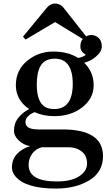

<svg xmlns="http://www.w3.org/2000/svg" viewBox="-20 -801 623 1094"><path d="M335.4 -63.5Q566.9 -63.5 566.9 88.4Q566.9 179.2 489.3 226.3Q411.6 273.4 298.8 273.4Q127.9 273.4 69.3 205.6Q47.9 181.2 47.9 153.3Q47.9 107.4 77.1 76.2Q106.4 44.9 151.9 31.7Q112.3 24.9 85.9 -1.5Q59.6 -27.8 59.6 -54.7Q59.6 -98.6 84.2 -129.6Q108.9 -160.6 146 -179.7Q70.3 -231 70.3 -315.9Q70.3 -400.9 134.5 -454.1Q198.7 -507.3 283 -507.3Q367.2 -507.3 425.3 -470.7Q453.1 -475.6 469.2 -488.8Q438 -506.8 438 -535.4Q438 -564 450.7 -577.1Q473.6 -601.6 499 -601.6Q524.4 -601.6 542.2 -584.5Q560.1 -567.4 560.1 -536.6Q560.1 -505.9 526.6 -478.3Q493.2 -450.7 459.5 -443.8Q513.7 -390.6 513.7 -315.4Q513.7 -240.2 449 -189.7Q384.3 -139.2 289.6 -139.2Q226.6 -139.2 176.8 -162.1Q125 -140.1 125 -105Q125 -63.5 198.2 -63.5ZM289.1 -179.7Q394.5 -179.7 394.5 -323.2Q394.5 -466.8 291.5 -466.8Q209.5 -466.8 194.3 -377Q189.5 -350.1 189.5 -319.8Q189.5 -217.3 239.3 -190.4Q258.8 -179.7 289.1 -179.7ZM143.1 138.7Q143.1 232.9 303.7 232.9Q385.7 232.9 430.9 203.6Q476.1 174.3 476.1 130.4Q476.1 69.8 418 46.4Q397 38.1 366.7 38.1H217.8Q184.6 46.9 163.8 74.2Q143.1 101.6 143.1 138.7ZM110.8 -591.8 240.7 -749.5Q263.7 -780.8 294.9 -780.8Q326.2 -780.8 350.6 -746.1L473.1 -590.8L457 -575.7L293.9 -675.3L126 -575.7Z"/></svg>

Font: Cantata One
Style: Regular
Weight: 400
Designer: Joana Maria Correia da Silva
Foundry: Joana Maria Correia da Silva
Version: Version 1.002